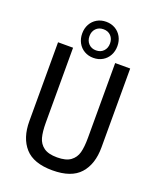

<svg xmlns="http://www.w3.org/2000/svg" viewBox="-171 -1050 962 1164"><g transform="rotate(20 310.0 -468.0)"><path d="M445.8 -247.8V-730H542.7V-221.2Q542.7 -112.8 487.2 -50.7Q431.7 11.5 310 11.5Q188.3 11.5 132.8 -50.7Q77.3 -112.8 77.3 -221.2V-730H174.2V-247.8Q174.2 -188.2 184.1 -151.7Q194 -115.2 223.6 -93.6Q253.2 -72 310 -72Q366.8 -72 396.4 -93.6Q426 -115.2 435.9 -151.7Q445.8 -188.2 445.8 -247.8ZM196.5 -830.7Q196.5 -864 211 -890.3Q225.5 -916.7 251.3 -931.8Q277.1 -946.8 310 -946.8Q342.8 -946.8 368.7 -931.8Q394.5 -916.7 409 -890.4Q423.5 -864 423.5 -830.7Q423.5 -797.3 409 -770.8Q394.5 -744.2 368.7 -729.1Q342.9 -714 310 -714Q277.2 -714 251.3 -729.1Q225.5 -744.2 211 -770.7Q196.5 -797.3 196.5 -830.7ZM376 -830.7Q376 -860.5 357.9 -879.5Q339.9 -898.5 310 -898.5Q280 -898.5 261.8 -879.5Q243.5 -860.5 243.5 -830.7Q243.5 -800.8 261.8 -781.6Q280.1 -762.3 310 -762.3Q339.8 -762.3 357.9 -781.6Q376 -800.8 376 -830.7Z"/></g></svg>

Font: Monaspace Neon Var ExtraLight
Style: Regular
Weight: 200
Designer: Riley Cran and the Lettermatic Team
Version: Version 1.200 (Monaspace Neon Var)